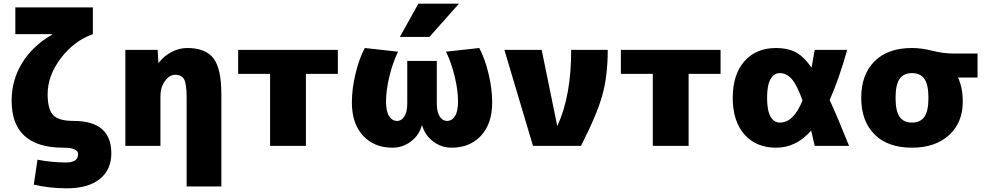

<svg xmlns="http://www.w3.org/2000/svg" viewBox="-20 -790 5328 1040"><path d="M263 -603V-605H63V-750H483V-605Q381 -569 309.5 -474.5Q238 -380 238 -280Q238 -198 268 -166.5Q298 -135 378 -135Q583 -135 583 40Q583 130 520 180Q457 230 343 230Q248 230 163 210L183 75Q260 90 338 90Q403 90 403 45Q403 10 323 10Q43 10 43 -245Q43 -356 100 -449Q157 -542 263 -603Z M840 -450Q868 -487 909.5 -508.5Q951 -530 994 -530Q1093 -530 1136 -474.5Q1179 -419 1179 -280V220H991V-260Q991 -335 977.5 -360Q964 -385 929 -385Q898 -385 873.5 -351Q849 -317 849 -270V0H659V-520H834L838 -450Z M1637 -390V0H1443V-390H1270V-520H1810V-390Z M2267 -110H2265Q2250 -57 2205.5 -23.5Q2161 10 2106 10Q2007 10 1946.5 -55Q1886 -120 1886 -235Q1886 -308 1905.5 -390Q1925 -472 1956 -530L2136 -510Q2107 -450 2089 -375.5Q2071 -301 2071 -240Q2071 -187 2087.5 -161Q2104 -135 2131 -135Q2155 -135 2170.5 -159.5Q2186 -184 2186 -230V-460H2346V-230Q2346 -184 2361.5 -159.5Q2377 -135 2401 -135Q2428 -135 2444.5 -161Q2461 -187 2461 -240Q2461 -301 2443 -375.5Q2425 -450 2396 -510L2576 -530Q2607 -472 2626.5 -390Q2646 -308 2646 -235Q2646 -120 2585.5 -55Q2525 10 2426 10Q2371 10 2326.5 -23.5Q2282 -57 2267 -110ZM2306 -590H2146L2246 -770H2466Z M3000 -110Q3074 -271 3074 -520H3272Q3272 -380 3242.5 -274Q3213 -168 3127 0H2867L2712 -520H2914L2998 -110Z M3710 -390V0H3516V-390H3343V-520H3883V-390Z M4184 10Q4076 10 4012.5 -61.5Q3949 -133 3949 -260Q3949 -387 4012.5 -458.5Q4076 -530 4184 -530Q4244 -530 4287.5 -508.5Q4331 -487 4376 -424Q4379 -439 4393 -520H4569Q4525 -363 4474 -248Q4513 -165 4579 0H4393Q4389 -17 4382.5 -45Q4376 -73 4374 -83Q4293 10 4184 10ZM4327 -246Q4297 -330 4268.5 -362Q4240 -394 4204 -394Q4172 -394 4153.5 -361Q4135 -328 4135 -260Q4135 -192 4153.5 -159Q4172 -126 4204 -126Q4279 -126 4327 -246Z M5170 -370V-368Q5195 -314 5195 -240Q5195 -125 5120 -57.5Q5045 10 4920 10Q4789 10 4717 -62Q4645 -134 4645 -260Q4645 -386 4717 -458Q4789 -530 4920 -530Q4970 -530 5030.5 -515Q5091 -500 5145 -500H5275V-370ZM4853 -157Q4875 -126 4920 -126Q4965 -126 4987 -157Q5009 -188 5009 -260Q5009 -332 4987 -363Q4965 -394 4920 -394Q4875 -394 4853 -363Q4831 -332 4831 -260Q4831 -188 4853 -157Z"/></svg>

Font: Mplus 1p Black
Style: Regular
Weight: 900
Version: Version 1.061